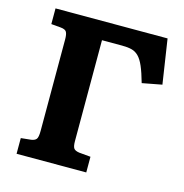

<svg xmlns="http://www.w3.org/2000/svg" viewBox="-104 -797 857 893"><g transform="rotate(15 324.5 -350.0)"><path d="M54.5 0V-75.5L103 -80.5Q120.5 -83 127.7 -92Q135 -101 135 -131.5V-572Q135 -596.5 129 -607.5Q123 -618.5 100.5 -620.5L54.5 -624.5V-700H594L626.5 -486L531.5 -468Q518 -516 505.5 -545Q493 -574 478.2 -588.7Q463.5 -603.5 444.5 -608.2Q425.5 -613 398.5 -613H301.5V-127.5Q301.5 -102.5 307.8 -93Q314 -83.5 334.5 -80.5L390 -75.5V0Z"/></g></svg>

Font: Literata Variable Black
Style: Regular
Weight: 900
Designer: Latin by Veronika Burian and Jose Scaglione. Greek by Irene Vlachou. Cyrillic by Vera Evstafieva.
Foundry: TypeTogether
Version: Version 3.021